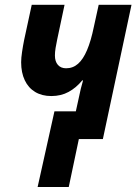

<svg xmlns="http://www.w3.org/2000/svg" viewBox="-20 -565 560 780"><path d="M132.8 194.8 201.2 -112.8H288.1L299.8 -166Q303.2 -184.1 308.1 -203.9Q313 -223.6 317.4 -238.3H314Q289.6 -208.5 258.8 -191.7Q228 -174.8 188.5 -174.8Q150.4 -174.8 122.8 -191.4Q95.2 -208 80.6 -239Q65.9 -270 65.9 -312Q65.9 -329.6 69.6 -354Q73.2 -378.4 78.1 -402.8L108.9 -545.4H242.2L212.4 -404.8Q208.5 -386.7 205.8 -370.1Q203.1 -353.5 203.1 -339.4Q203.1 -315.4 215.1 -301.5Q227.1 -287.6 248.5 -287.6Q276.4 -287.6 297.1 -305.9Q317.9 -324.2 333.7 -361.6Q349.6 -398.9 361.3 -456.1L380.9 -545.4H514.2L397.9 0H300.3L259.3 194.8Z"/></svg>

Font: Open Sans SemiCondensed
Style: Bold Italic
Weight: 700
Width: 4
Italic angle: -12°
Designer: Monotype Design Team
Foundry: Monotype Imaging Inc.
Version: Version 3.003